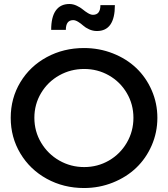

<svg xmlns="http://www.w3.org/2000/svg" viewBox="-20 -946 850 971"><path d="M34.2 -350.1Q34.2 -449.2 83 -530.3Q131.8 -611.3 216.8 -657.2Q301.8 -703.1 404.8 -703.1Q481.9 -703.1 550.8 -676Q619.6 -648.9 668.9 -602.1Q718.3 -555.2 747.1 -489.5Q775.9 -423.8 775.9 -350.1Q775.9 -276.4 747.1 -210.4Q718.3 -144.5 668.9 -97.4Q619.6 -50.3 550.8 -22.7Q481.9 4.9 404.8 4.9Q301.8 4.9 216.8 -41.7Q131.8 -88.4 83 -169.9Q34.2 -251.5 34.2 -350.1ZM405.8 -597.2Q337.4 -597.2 279.5 -564.7Q221.7 -532.2 187.7 -475.3Q153.8 -418.5 153.8 -350.1Q153.8 -281.7 188 -224.4Q222.2 -167 280 -134Q337.9 -101.1 405.8 -101.1Q473.6 -101.1 530.8 -134Q587.9 -167 621.3 -224.4Q654.8 -281.7 654.8 -350.1Q654.8 -418.5 621.3 -475.3Q587.9 -532.2 530.8 -564.7Q473.6 -597.2 405.8 -597.2ZM238.8 -794.9Q238.8 -859.9 262.2 -892.8Q285.6 -925.8 331.1 -925.8Q349.6 -925.8 367.9 -917.2Q386.2 -908.7 398.4 -898.4Q410.6 -888.2 424.8 -879.6Q439 -871.1 450.2 -871.1Q487.8 -871.1 487.8 -919.9H561Q561 -789.1 470.2 -789.1Q449.7 -789.1 430.9 -797.6Q412.1 -806.2 400.6 -816.7Q389.2 -827.1 375.2 -835.7Q361.3 -844.2 350.1 -844.2Q313 -844.2 313 -794.9Z"/></svg>

Font: Trueno
Style: Regular
Weight: 400
Designer: Julieta Ulanovsky
Foundry: Julieta Ulanovsky
Version: Version 3.001b | FøM Fix